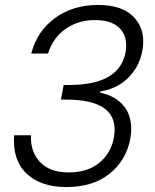

<svg xmlns="http://www.w3.org/2000/svg" viewBox="-20 -750 625 775"><path d="M106 -534Q130 -625 202.5 -677.5Q275 -730 376 -730Q476 -730 522.5 -678.5Q569 -627 555 -547Q544 -484 499.5 -438Q455 -392 385 -381L384 -376Q452 -362 485.5 -314.5Q519 -267 506 -190Q490 -104 423 -49.5Q356 5 248 5Q144 5 87 -49.5Q30 -104 37 -204H105Q102 -138 141.5 -96Q181 -54 257 -54Q334 -54 381.5 -93.5Q429 -133 440 -196Q466 -348 247 -348H226L237 -407H259Q463 -407 487 -540Q497 -599 465 -634Q433 -669 363 -669Q296 -669 245 -633.5Q194 -598 174 -534Z"/></svg>

Font: Poppins Light
Style: Italic
Weight: 300
Italic angle: -10°
Designer: Ninad Kale (Devanagari), Jonny Pinhorn (Latin)
Foundry: Indian Type Foundry
Version: Version 3.200;PS 1.000;hotconv 16.6.54;makeotf.lib2.5.65590